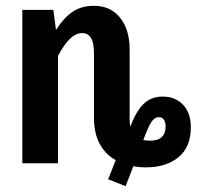

<svg xmlns="http://www.w3.org/2000/svg" viewBox="-20 -563 678 662"><path d="M638 -124Q638 -56 595.5 -21Q553 14 483 14Q459 14 440 10L413 79L353 55L379 -11Q344 -30 324 -66.5Q304 -103 304 -158V-378Q304 -416 293.5 -432.5Q283 -449 263 -449Q221 -449 180 -370V0H57V-529H164L173 -460Q200 -502 230.5 -522.5Q261 -543 304 -543Q361 -543 394 -502Q427 -461 427 -392V-151Q427 -140 429 -126Q450 -181 476 -205.5Q502 -230 541 -230Q584 -230 611 -202Q638 -174 638 -124ZM551 -128Q551 -142 545 -150.5Q539 -159 528 -159Q513 -159 502 -142.5Q491 -126 474 -80Q488 -78 498 -78Q551 -78 551 -128Z"/></svg>

Font: Fira Sans Compressed Medium
Style: Regular
Weight: 500
Width: 1
Designer: bBox Type GmbH & Carrois Corporate GbR & Edenspiekermann AG
Foundry: bBox Type GmbH & Carrois Corporate GbR & Edenspiekermann AG
Version: Version 4.301